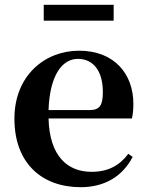

<svg xmlns="http://www.w3.org/2000/svg" viewBox="-20 -763 612 799"><path d="M162 -677H453V-743H162ZM316 16C415 16 490 -29 532 -110L514 -123C479 -76 432 -48 361 -48C261 -48 186 -113 182 -270H529C533 -288 535 -306 535 -331C535 -455 456 -552 309 -552C167 -552 40 -449 40 -269C40 -84 154 16 316 16ZM182 -305C187 -452 240 -518 304 -518C368 -518 408 -468 408 -380C408 -326 396 -305 353 -305Z"/></svg>

Font: Noto Serif JP
Style: Bold
Weight: 700
Designer: Ryoko NISHIZUKA 西塚涼子 (kana & ideographs); Frank Grießhammer (Latin, Greek & Cyrillic); Wenlong ZHANG 张文龙 (bopomofo); San
Foundry: Adobe
Version: Version 2.001;hotconv 1.1.0;makeotfexe 2.6.0